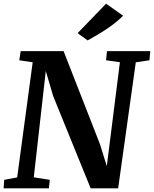

<svg xmlns="http://www.w3.org/2000/svg" viewBox="-20 -1020 834 1040"><path d="M-0.5 0 3 -46 73 -59 157 -682.5 84.5 -693.5 92 -743H324.5L521.5 -239L558.5 -120L629.5 -683L554.5 -693.5L559.5 -743H794L789.5 -693.5L715.5 -682.5L620 0H471L267.5 -501L228 -635.5L163 -59.5L249.5 -46L245 0ZM454.5 -801 400.5 -840.5 554.5 -1000 647 -935Q617.5 -905.5 582.5 -880.2Q547.5 -855 514 -835.2Q480.5 -815.5 454.5 -801Z"/></svg>

Font: Merriweather 20pt
Style: Bold Italic
Weight: 700
Italic angle: -7.8°
Version: Version 2.101